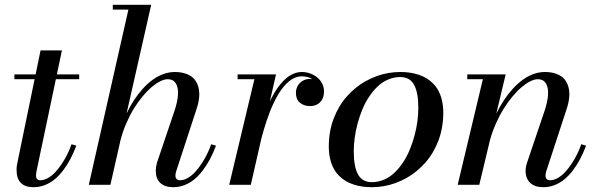

<svg xmlns="http://www.w3.org/2000/svg" viewBox="-20 -770 2487 800"><path d="M298 -163Q286.4 -132.4 272.7 -106.6Q259 -80.8 242.2 -58.9Q225.4 -37.1 206.8 -22Q188.1 -6.9 165.9 1.6Q143.8 10 120 10Q84.5 10 66.8 -7.9Q49 -25.9 49 -63Q49 -73 51 -85L124.2 -440H40V-460H128.4L149 -560H238L217 -460H310V-440H212.8L132 -56Q130 -44 130 -38Q130 -29.2 134.4 -24.1Q138.8 -19 148 -19Q163.6 -19 180 -28.3Q196.4 -37.6 210.5 -52.8Q224.6 -68 237.8 -87.8Q250.9 -107.5 260.9 -128.1Q270.9 -148.6 278 -169Z M707 -308Q720 -346.6 721.6 -376.3Q723.2 -406 712.4 -423Q701.5 -440 679 -440Q665 -440 647.4 -431.2Q629.9 -422.5 611.3 -406.8Q592.8 -391 573.6 -367.7Q554.4 -344.4 537.4 -316.9Q520.5 -289.4 505.9 -255.3Q491.2 -221.2 482.1 -185.8L440 0H350L515 -730H450V-750H610L507.4 -297.2Q521.8 -327.1 538.6 -353Q555.5 -378.9 575.2 -400.5Q594.9 -422.1 615.9 -437.5Q637 -452.9 660.6 -461.4Q684.2 -470 708 -470Q736.4 -470 757.2 -461.9Q778.1 -453.9 789.9 -439.9Q801.6 -425.9 806.7 -406.7Q811.8 -387.5 809.8 -365.4Q807.9 -343.4 800 -319L714 -56Q711 -47 711 -38Q711 -29.4 715.8 -24.2Q720.6 -19 730 -19Q745.6 -19 762 -28.3Q778.4 -37.6 792.5 -52.8Q806.6 -68 819.8 -87.8Q832.9 -107.5 842.9 -128.1Q852.9 -148.6 860 -169L880 -163Q868.4 -132.4 854.7 -106.6Q841 -80.8 824.2 -58.9Q807.4 -37.1 788.8 -22Q770.1 -6.9 747.9 1.6Q725.8 10 702 10Q666.9 10 647.9 -7.8Q629 -25.6 629 -58Q629 -74.5 634 -92Z M1040 -440H970V-460H1130L1104.4 -347.5Q1114.5 -368.8 1125.4 -386.7Q1136.2 -404.6 1149.2 -420.2Q1162.2 -435.9 1175.9 -446.8Q1189.6 -457.6 1205.6 -463.8Q1221.5 -470 1238 -470Q1255.2 -470 1271.8 -464.1Q1288.2 -458.2 1301.2 -447.9Q1314.2 -437.6 1322.1 -422.2Q1330 -406.8 1330 -389Q1330 -371.8 1323.6 -358.1Q1317.1 -344.5 1303.8 -336.2Q1290.4 -328 1272 -328Q1246 -328 1229.5 -342.2Q1213 -356.4 1213 -383Q1213 -399.9 1221.2 -413.4Q1229.5 -426.9 1242.4 -433.9Q1255.4 -441 1270 -441Q1272.8 -441 1276.2 -440.5Q1279.8 -440 1281 -440Q1273.9 -445.8 1261.9 -448.9Q1250 -452 1238 -452Q1223.5 -452 1209.6 -446.4Q1195.8 -440.8 1183.9 -431Q1172 -421.2 1160.6 -407.1Q1149.1 -393 1139.6 -377.2Q1130.1 -361.5 1121.1 -342.4Q1112 -323.2 1104.8 -305Q1097.6 -286.8 1090.8 -266.2Q1083.9 -245.8 1078.9 -228.6Q1073.9 -211.4 1069.1 -193.1L1025 0H935Z M1529 10Q1508.9 10 1490.4 7.4Q1471.9 4.9 1453.8 -1Q1435.6 -6.9 1420.3 -15.9Q1405 -25 1391.8 -38.6Q1378.6 -52.1 1369.5 -69.4Q1360.4 -86.6 1355.2 -109.7Q1350 -132.8 1350 -160Q1350 -191.1 1355.2 -220.6Q1360.5 -250.1 1370.2 -275.8Q1380 -301.5 1393.7 -324.8Q1407.4 -348.1 1424.6 -367.5Q1441.8 -386.9 1461.6 -403.2Q1481.4 -419.6 1503.6 -431.9Q1525.9 -444.1 1549.5 -452.8Q1573.1 -461.4 1598 -465.7Q1622.9 -470 1648 -470Q1668.1 -470 1686.6 -467.4Q1705.1 -464.9 1723.2 -459Q1741.4 -453.1 1756.7 -444.1Q1772 -435 1785.2 -421.4Q1798.4 -407.9 1807.5 -390.6Q1816.6 -373.4 1821.8 -350.3Q1827 -327.2 1827 -300Q1827 -268.9 1821.8 -239.4Q1816.5 -209.9 1806.8 -184.2Q1797 -158.5 1783.3 -135.2Q1769.6 -111.9 1752.4 -92.5Q1735.2 -73.1 1715.4 -56.8Q1695.6 -40.4 1673.4 -28.1Q1651.1 -15.9 1627.5 -7.2Q1603.9 1.4 1579 5.7Q1554.1 10 1529 10ZM1529 -11Q1555.9 -11 1580.3 -21.6Q1604.8 -32.2 1623.9 -50.6Q1643.1 -68.9 1659.4 -93.6Q1675.8 -118.2 1687.3 -146.3Q1698.9 -174.4 1707 -204.5Q1715.1 -234.6 1719.1 -263.9Q1723 -293.1 1723 -320Q1723 -384.8 1705.2 -416.9Q1687.5 -449 1648 -449Q1621.1 -449 1596.7 -438.4Q1572.2 -427.8 1553.1 -409.4Q1533.9 -391.1 1517.6 -366.4Q1501.2 -341.8 1489.7 -313.7Q1478.1 -285.6 1470 -255.5Q1461.9 -225.4 1457.9 -196.1Q1454 -166.9 1454 -140Q1454 -75.2 1471.8 -43.1Q1489.5 -11 1529 -11Z M1992 -440H1927V-460H2087L2047.9 -296.5Q2062.6 -326.5 2079.7 -352.4Q2096.8 -378.4 2116.6 -400.1Q2136.5 -421.9 2157.7 -437.3Q2178.9 -452.8 2202.5 -461.4Q2226.1 -470 2250 -470Q2278.4 -470 2299.2 -461.9Q2320.1 -453.9 2331.9 -439.9Q2343.6 -425.9 2348.7 -406.7Q2353.8 -387.5 2351.8 -365.4Q2349.9 -343.4 2342 -319L2256 -56Q2253 -47 2253 -38Q2253 -29.4 2257.8 -24.2Q2262.6 -19 2272 -19Q2287.6 -19 2304 -28.3Q2320.4 -37.6 2334.5 -52.8Q2348.6 -68 2361.8 -87.8Q2374.9 -107.5 2384.9 -128.1Q2394.9 -148.6 2402 -169L2422 -163Q2410.4 -132.4 2396.7 -106.6Q2383 -80.8 2366.2 -58.9Q2349.4 -37.1 2330.8 -22Q2312.1 -6.9 2289.9 1.6Q2267.8 10 2244 10Q2208.8 10 2189.4 -7.9Q2170 -25.8 2170 -58Q2170 -74 2176 -92L2249 -308Q2262 -346.6 2263.6 -376.3Q2265.2 -406 2254.4 -423Q2243.5 -440 2221 -440Q2207 -440 2189.6 -431.3Q2172.1 -422.6 2153.6 -407Q2135 -391.4 2115.7 -368.2Q2096.4 -345.1 2079.2 -317.8Q2062 -290.5 2046.9 -256.7Q2031.8 -222.9 2021.9 -187.5L1977 0H1887Z"/></svg>

Font: Bodoni* 11
Style: Italic
Weight: 400
Italic angle: -13°
Version: Version 1.002